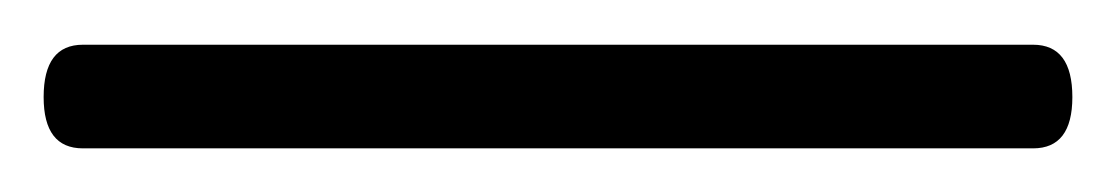

<svg xmlns="http://www.w3.org/2000/svg" viewBox="-22 64 512 88"><path d="M-2 108.5Q-2 84.5 16 84.5H451.5Q469.5 84.5 469.5 108.5Q469.5 132 451.5 132H16Q-2 132 -2 108.5Z"/></svg>

Font: Fraunces 9pt S050 Light
Style: Regular
Weight: 300
Version: Version 1.000; ttfautohint (v1.8.3)